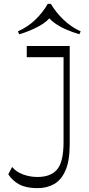

<svg xmlns="http://www.w3.org/2000/svg" viewBox="-20 -969 464 997"><path d="M174 8Q116 8 80 -11.5Q44 -31 23 -64L43 -102Q63 -77 99 -63.5Q135 -50 175 -50Q243 -50 276.5 -89Q310 -128 310 -232V-730H342V-220Q342 -134 320 -84Q298 -34 260.5 -13Q223 8 174 8ZM119 -672V-730H342V-672ZM80 -791 73 -806Q126 -830 164.5 -867.5Q203 -905 228 -949H244Q270 -905 309.5 -867Q349 -829 399 -806L392 -791Q355 -802 321 -817Q287 -832 261.5 -851Q236 -870 222 -892H250Q229 -858 180.5 -832Q132 -806 80 -791Z"/></svg>

Font: Savate ExtraLight
Style: Regular
Weight: 200
Designer: Max Esnée
Foundry: Plomb Type
Version: Version 2.000